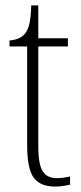

<svg xmlns="http://www.w3.org/2000/svg" viewBox="-20 -677 300 707"><path d="M183 10Q128 10 104 -23Q80 -56 80 -142V-506H15V-528Q54 -531 72 -553Q84 -568 89 -593Q94 -618 95 -657H121V-536H230V-506H121V-139Q121 -71 137.5 -46Q154 -21 188 -21Q202 -21 213 -22.5Q224 -24 238 -27V3Q225 6 210.5 8Q196 10 183 10Z"/></svg>

Font: Noto Serif Tamil Condensed ExtraLight
Style: Italic
Weight: 200
Width: 3
Italic angle: -12°
Designer: Indian Type Foundry, Tom Grace, and the Monotype Design Team
Foundry: Monotype Imaging Inc.
Version: Version 2.003; ttfautohint (v1.8.4.7-5d5b)